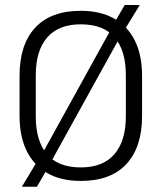

<svg xmlns="http://www.w3.org/2000/svg" viewBox="-20 -692 628 746"><path d="M294 11Q217.5 11 164.5 -19Q111.5 -49 83.8 -105.5Q56 -162 56 -241.5V-398Q56 -519 116.8 -584.5Q177.5 -650 294 -650Q370 -650 423.2 -620Q476.5 -590 504.2 -533.8Q532 -477.5 532 -398V-241.5Q532 -120 471 -54.5Q410 11 294 11ZM123.5 33.5H65L127 -69.5L140.5 -88L416 -587L423.5 -602L464.5 -672.5H523L461.5 -572L448.5 -552L174 -55.5L168.5 -44.5ZM294 -41.5Q380.5 -41.5 424.8 -93.2Q469 -145 469 -239.5V-400Q469 -495 425.8 -546.2Q382.5 -597.5 294 -597.5Q207.5 -597.5 163.2 -546.2Q119 -495 119 -400V-239.5Q119 -145 162.2 -93.2Q205.5 -41.5 294 -41.5Z"/></svg>

Font: Anek Malayalam Medium Light
Style: Regular
Weight: 300
Version: Version 1.003